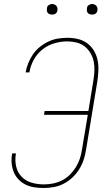

<svg xmlns="http://www.w3.org/2000/svg" viewBox="-20 -932 540 960"><path d="M198 8Q174 8 151.5 4.5Q129 1 109 -8.5Q89 -18 73.5 -34Q58 -50 49.5 -70Q41 -90 38.5 -113Q36 -136 40 -160L41 -165H60L59 -160Q54 -129 61 -99Q68 -69 88.5 -48Q109 -27 138.5 -18.5Q168 -10 199 -10Q222 -10 245 -14.5Q268 -19 290 -30Q312 -41 329.5 -58.5Q347 -76 359.5 -96.5Q372 -117 379.5 -139.5Q387 -162 390 -185L419 -358H200L203 -377H422L447 -530Q451 -554 452 -578Q453 -602 448.5 -624.5Q444 -647 432 -667Q420 -687 402.5 -700.5Q385 -714 362.5 -719.5Q340 -725 315 -725Q284 -725 251.5 -715.5Q219 -706 192 -684.5Q165 -663 148.5 -632.5Q132 -602 127 -570H108Q112 -593 121.5 -616.5Q131 -640 145 -660.5Q159 -681 179.5 -697.5Q200 -714 222.5 -724.5Q245 -735 269 -739Q293 -743 317 -743Q344 -743 369.5 -737Q395 -731 415.5 -716Q436 -701 449 -679.5Q462 -658 467.5 -633Q473 -608 472 -581Q471 -554 467 -527L410 -182Q406 -157 398 -132.5Q390 -108 375.5 -85Q361 -62 341 -43.5Q321 -25 297.5 -13Q274 -1 248 3.5Q222 8 198 8ZM440 -859Q434 -859 428.5 -861Q423 -863 419 -867.5Q415 -872 414.5 -878.5Q414 -885 415 -891Q415 -896 417.5 -900Q420 -904 424 -906.5Q428 -909 432 -910.5Q436 -912 441 -912Q447 -912 452.5 -909.5Q458 -907 462 -902.5Q466 -898 467 -891.5Q468 -885 467 -879Q466 -874 463.5 -870Q461 -866 457.5 -863.5Q454 -861 449.5 -860Q445 -859 440 -859ZM240 -859Q234 -859 228.5 -861Q223 -863 219 -867.5Q215 -872 214.5 -878.5Q214 -885 215 -891Q215 -896 217.5 -900Q220 -904 224 -906.5Q228 -909 232 -910.5Q236 -912 241 -912Q247 -912 252.5 -909.5Q258 -907 262 -902.5Q266 -898 267 -891.5Q268 -885 267 -879Q266 -874 263.5 -870Q261 -866 257.5 -863.5Q254 -861 249.5 -860Q245 -859 240 -859Z"/></svg>

Font: Iosevka Term Curly Th Obl
Style: Regular
Weight: 100
Italic angle: -9°
Designer: Belleve Invis
Foundry: Belleve Invis
Version: Version 32.3.0